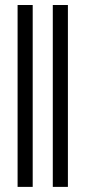

<svg xmlns="http://www.w3.org/2000/svg" viewBox="-20 -731 334 751"><path d="M107.9 0H48.8V-711.4H107.9ZM245.6 0H186.5V-711.4H245.6Z"/></svg>

Font: JuniusX
Style: Regular
Weight: 400
Designer: Peter S. Baker
Foundry: Briery Creek Software
Version: Version 1.004